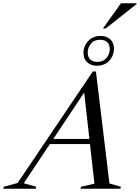

<svg xmlns="http://www.w3.org/2000/svg" viewBox="-98 -1151 854 1171"><path d="M188.5 -272.5 199 -303.5H530L519.5 -272.5ZM569.5 -32 639.5 -12 636 0H393L396.5 -12L478 -31L413 -607H429L47 -33.5L123 -12L119 0H-78.5L-75 -12L9.5 -35L468 -715H487ZM516 -932Q552 -932 574.5 -911Q597 -890 597 -854.5Q597 -811.5 568.2 -780.8Q539.5 -750 492 -750Q456.5 -750 433.8 -771.2Q411 -792.5 411 -828Q411 -870 440 -901Q469 -932 516 -932ZM495.5 -773.5Q532 -773.5 551.8 -797.8Q571.5 -822 571.5 -852Q571.5 -879.5 555.8 -894Q540 -908.5 513 -908.5Q476 -908.5 456.5 -884.5Q437 -860.5 437 -830.5Q437 -802.5 452.8 -788Q468.5 -773.5 495.5 -773.5ZM530 -977.5 639.5 -1131H735.5L734.5 -1126L547 -977.5Z"/></svg>

Font: Newsreader 60pt
Style: Italic
Weight: 400
Italic angle: -17°
Designer: Hugues Gentile
Foundry: Production Type
Version: Version 1.003